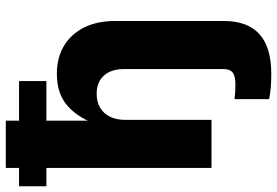

<svg xmlns="http://www.w3.org/2000/svg" viewBox="-181 -598 979 679"><g transform="rotate(-90 308.5 -258.5)"><path d="M386.2 211.4Q360.8 211.4 337.9 209.5Q314.9 207.5 297.4 203.6V81.5Q309.6 83 322.8 83.7Q335.9 84.5 349.6 84.5Q379.4 84.5 391.6 74.7Q403.8 64.9 403.8 42.5V0H573.7V44.4Q573.7 127.4 527.3 169.4Q481 211.4 386.2 211.4ZM224.1 -304.7V0H54.2V-727.5H221.2V-401.4H207Q228 -467.3 271.2 -507.1Q314.5 -546.9 387.2 -546.9Q444.3 -546.9 486.1 -521.7Q527.8 -496.6 550.8 -450.4Q573.7 -404.3 573.7 -342.3V0H403.8V-309.1Q403.8 -355 380.6 -380.6Q357.4 -406.2 315.9 -406.2Q288.6 -406.2 267.8 -394.3Q247.1 -382.3 235.6 -359.9Q224.1 -337.4 224.1 -304.7ZM-10.7 -584V-680.7H361.3V-584Z"/></g></svg>

Font: Inter 18pt ExtraBold
Style: Regular
Weight: 800
Designer: Rasmus Andersson
Foundry: rsms
Version: Version 4.001;git-66647c0bb